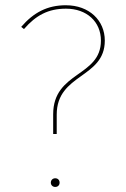

<svg xmlns="http://www.w3.org/2000/svg" viewBox="-20 -711 484 737"><path d="M233.3 -690.9C161.9 -690.9 109.4 -663.4 61.4 -607.9L72 -599.4C117.7 -652 164.9 -677.7 233.3 -677.7C312.7 -677.7 367.4 -628 367.4 -555.1C367.4 -415.4 184.1 -437.4 184.1 -272.3V-196.6H197.7V-271C197.7 -429.4 382.3 -409.8 382.3 -555.1C382.3 -632.8 322.1 -690.8 233.3 -690.8ZM192 -26.7C182 -26.7 175.1 -19.4 175.1 -9.8C175.1 -0.7 182 6.6 192 6.6C202.4 6.6 208.8 -0.7 208.8 -9.8C208.8 -19.4 202.4 -26.7 192 -26.7Z"/></svg>

Font: Fira Sans Hair
Style: Regular
Weight: 100
Designer: bBox Type GmbH & Carrois Corporate GbR & Edenspiekermann AG
Foundry: bBox Type GmbH & Carrois Corporate GbR & Edenspiekermann AG
Version: Version 4.300;PS 004.300;hotconv 1.0.88;makeotf.lib2.5.64775